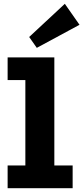

<svg xmlns="http://www.w3.org/2000/svg" viewBox="-20 -987 437 1007"><path d="M113 -40V-686H265V-40ZM20 0V-119H361V0ZM20 -567V-686H255V-567ZM173 -736 133 -793 320 -967 397 -857Z"/></svg>

Font: BioRhyme ExtraBold ExtraBold
Style: Regular
Weight: 800
Version: Version 1.600;gftools[0.9.33]